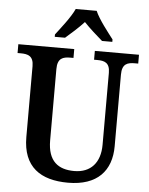

<svg xmlns="http://www.w3.org/2000/svg" viewBox="-61 -981 808 1040"><g transform="rotate(5 342.5 -460.5)"><path d="M208 -784V-771H264C293 -796 336 -834 364 -865C392 -835 437 -795 465 -771H521V-784C492 -822 441 -886 422 -931H308C288 -886 237 -822 208 -784ZM348 10C507 10 583 -75 583 -209V-598C583 -658 613 -666 653 -666H671V-714H431V-666H448C487 -666 517 -658 517 -602V-211C517 -114 466 -56 376 -56C290 -56 232 -96 232 -210V-598C232 -658 263 -666 302 -666H319V-714H15V-666H32C71 -666 102 -658 102 -602V-217C102 -54 199 10 348 10Z"/></g></svg>

Font: Noto Serif Khmer SemiCondensed SemiBold
Style: Regular
Weight: 600
Width: 4
Designer: Danh Hong and the Monotype Design Team
Foundry: Monotype Imaging Inc.
Version: Version 2.004